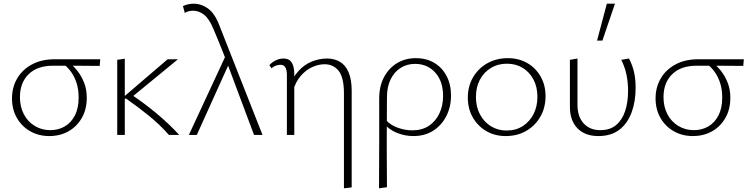

<svg xmlns="http://www.w3.org/2000/svg" viewBox="-20 -731 4055 1040"><path d="M247 6Q189 6 143 -20.5Q97 -47 71 -93Q45 -139 45 -198Q45 -258 73 -306Q101 -354 153 -382Q205 -410 276 -410H523L520 -374Q455 -375 388.5 -375Q322 -375 267 -375Q182 -375 135 -329Q88 -283 88 -205Q88 -153 109 -112.5Q130 -72 168 -49Q206 -26 252 -26Q296 -26 330.5 -46Q365 -66 385.5 -105.5Q406 -145 406 -202Q406 -245 395.5 -279Q385 -313 366.5 -339.5Q348 -366 324 -384L355 -391Q379 -373 400.5 -345.5Q422 -318 436 -282Q450 -246 450 -201Q450 -138 422.5 -91Q395 -44 349.5 -19Q304 6 247 6Z M895 0Q846 -56 786 -104.5Q726 -153 663 -197H651V-207L888 -410H944L682 -195V-225Q755 -177 824 -120Q893 -63 951 0ZM615 0V-407L656 -413V0Z M1356 0 1206 -401Q1194 -432 1182.5 -461.5Q1171 -491 1159 -519.5Q1147 -548 1136 -574Q1113 -630 1085 -651.5Q1057 -673 1026 -673Q1013 -673 1001.5 -670Q990 -667 981 -661L971 -698Q983 -704 998 -707.5Q1013 -711 1029 -711Q1070 -711 1106.5 -685Q1143 -659 1168 -594L1402 0ZM1003 0 1205 -435 1224 -394 1046 0Z M1843 289V-226Q1843 -311 1814.5 -347Q1786 -383 1738 -383Q1706 -383 1672 -368Q1638 -353 1609.5 -320.5Q1581 -288 1566 -236L1543 -251Q1563 -309 1595.5 -345Q1628 -381 1668.5 -397.5Q1709 -414 1752 -414Q1791 -414 1821 -396.5Q1851 -379 1868 -340Q1885 -301 1885 -239V284ZM1534 0V-325Q1534 -335 1532 -348Q1530 -361 1522.5 -370.5Q1515 -380 1499 -380Q1487 -380 1474 -375.5Q1461 -371 1451 -361L1439 -378Q1453 -394 1473.5 -404Q1494 -414 1515 -414Q1541 -414 1553 -401Q1565 -388 1569.5 -369.5Q1574 -351 1574 -334V0Z M2033 289Q2033 228 2033.5 166.5Q2034 105 2034 44Q2034 -17 2034 -77.5Q2034 -138 2034 -197Q2034 -265 2060.5 -314Q2087 -363 2131.5 -389.5Q2176 -416 2232 -416Q2290 -416 2332.5 -390.5Q2375 -365 2399 -319.5Q2423 -274 2423 -213Q2423 -152 2397.5 -102Q2372 -52 2326.5 -23Q2281 6 2219 6Q2172 6 2128.5 -12Q2085 -30 2059 -63L2072 -79Q2096 -53 2135 -39Q2174 -25 2213 -25Q2266 -25 2303 -49.5Q2340 -74 2360 -116.5Q2380 -159 2380 -211Q2380 -291 2337.5 -338Q2295 -385 2228 -385Q2185 -385 2150.5 -363.5Q2116 -342 2096 -301.5Q2076 -261 2076 -204Q2076 -147 2075.5 -95.5Q2075 -44 2075 4Q2075 52 2075 98Q2075 144 2075.5 190Q2076 236 2076 283Z M2719 6Q2660 6 2614 -21Q2568 -48 2541 -95Q2514 -142 2514 -202Q2514 -264 2542.5 -312.5Q2571 -361 2620 -388.5Q2669 -416 2731 -416Q2790 -416 2836 -389.5Q2882 -363 2908.5 -316.5Q2935 -270 2935 -210Q2935 -148 2907 -99Q2879 -50 2830.5 -22Q2782 6 2719 6ZM2724 -24Q2775 -24 2812.5 -48.5Q2850 -73 2870.5 -114Q2891 -155 2891 -206Q2891 -260 2869.5 -300.5Q2848 -341 2811 -363.5Q2774 -386 2726 -386Q2677 -386 2638.5 -362.5Q2600 -339 2579 -298.5Q2558 -258 2558 -206Q2558 -152 2580 -111Q2602 -70 2639.5 -47Q2677 -24 2724 -24Z M3221 6Q3149 6 3108 -36Q3067 -78 3067 -152V-407L3108 -414V-164Q3108 -99 3141.5 -62.5Q3175 -26 3232 -26Q3284 -26 3317 -53.5Q3350 -81 3366 -129Q3382 -177 3382 -238Q3382 -287 3373 -328.5Q3364 -370 3345 -407L3387 -414Q3406 -378 3414.5 -340Q3423 -302 3423 -256Q3423 -181 3401 -121.5Q3379 -62 3334.5 -28Q3290 6 3221 6ZM3214 -511 3267 -711H3311L3243 -511Z M3733 6Q3675 6 3629 -20.5Q3583 -47 3557 -93Q3531 -139 3531 -198Q3531 -258 3559 -306Q3587 -354 3639 -382Q3691 -410 3762 -410H4009L4006 -374Q3941 -375 3874.5 -375Q3808 -375 3753 -375Q3668 -375 3621 -329Q3574 -283 3574 -205Q3574 -153 3595 -112.5Q3616 -72 3654 -49Q3692 -26 3738 -26Q3782 -26 3816.5 -46Q3851 -66 3871.5 -105.5Q3892 -145 3892 -202Q3892 -245 3881.5 -279Q3871 -313 3852.5 -339.5Q3834 -366 3810 -384L3841 -391Q3865 -373 3886.5 -345.5Q3908 -318 3922 -282Q3936 -246 3936 -201Q3936 -138 3908.5 -91Q3881 -44 3835.5 -19Q3790 6 3733 6Z"/></svg>

Font: Ysabeau ExtraLight
Style: Regular
Weight: 250
Designer: Christian Thalmann (Catharsis Fonts)
Version: Version 2.002